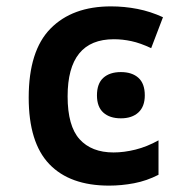

<svg xmlns="http://www.w3.org/2000/svg" viewBox="-20 -572 603 602"><path d="M322 10Q199 10 134.5 -57.5Q70 -125 70 -266Q70 -413 138.5 -482.5Q207 -552 328 -552Q370 -552 411 -544Q452 -536 491 -518L454 -421Q420 -437 392 -443Q364 -449 337 -449Q192 -449 192 -270Q192 -177 229.5 -135.5Q267 -94 336 -94Q369 -94 405 -103Q441 -112 477 -132V-24Q440 -5 400.5 2.5Q361 10 322 10ZM359 -201Q324 -201 304 -219Q284 -237 284 -273Q284 -310 304 -328Q324 -346 359 -346Q394 -346 414 -328Q434 -310 434 -273Q434 -238 414 -219.5Q394 -201 359 -201Z"/></svg>

Font: Noto Sans Mono SemiCondensed SemiBold
Style: Regular
Weight: 600
Width: 4
Designer: Monotype Design Team
Foundry: Monotype Imaging Inc.
Version: Version 2.014; ttfautohint (v1.8.4.7-5d5b)